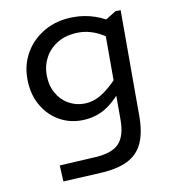

<svg xmlns="http://www.w3.org/2000/svg" viewBox="-80 -546 775 856"><g transform="rotate(-10 307.0 -118.0)"><path d="M436.7 12.1V-430.3L499.3 -468.5H522V9.1Q522 83.2 501.2 130.5Q480.4 177.8 434.1 201.9Q387.8 226 309.7 230.3L138.1 239L134.5 166L298.9 157Q374.7 152.3 405.7 118.7Q436.7 85 436.7 12.1ZM59.2 -239.6Q59.2 -304.8 90.7 -358Q122.2 -411.3 178.7 -443Q235.2 -474.8 310.1 -474.8Q359.2 -474.8 405.9 -459Q452.6 -443.3 496.8 -409L469 -342Q427.6 -375.4 391.7 -389.3Q355.8 -403.1 322.5 -403.1Q265 -403.1 226 -380.1Q187 -357 167 -320.5Q147 -284 147 -242.3Q147 -194.7 166.6 -159.4Q186.1 -124.1 218.8 -105.3Q251.6 -86.4 289.7 -86.4Q314.3 -86.4 339.3 -95.4Q364.2 -104.4 393.5 -127Q422.7 -149.6 461.3 -191.9L453.9 -115.4Q405.2 -58.7 361.4 -36.9Q317.7 -15.1 264.7 -15.1Q209 -15.1 162.4 -42.6Q115.9 -70.1 87.5 -120.8Q59.2 -171.5 59.2 -239.6Z"/></g></svg>

Font: Intel One Mono Light
Style: Regular
Weight: 300
Monospace: yes
Designer: Fred Shallcrass
Foundry: Frere-Jones Type LLC
Version: Version 1.004